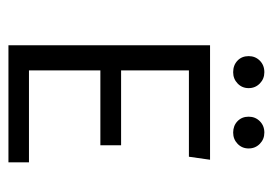

<svg xmlns="http://www.w3.org/2000/svg" viewBox="-118 -544 661 466"><g transform="rotate(90 213.0 -310.5)"><path d="M150.4 -273.4H332V-223.1H150.4V-49.8H373.5V0H89.4V-489.3H367.2L359.9 -438H150.4ZM115.7 -583Q115.7 -599.1 126.7 -610.1Q137.7 -621.1 154.8 -621.1Q170.9 -621.1 182.1 -610.1Q193.4 -599.1 193.4 -583Q193.4 -566.9 182.1 -556.2Q170.9 -545.4 154.8 -545.4Q137.7 -545.4 126.7 -555.9Q115.7 -566.4 115.7 -583ZM262.7 -583Q262.7 -599.1 273.7 -610.1Q284.7 -621.1 301.3 -621.1Q317.4 -621.1 328.6 -610.1Q339.8 -599.1 339.8 -583Q339.8 -566.9 328.6 -556.2Q317.4 -545.4 301.3 -545.4Q284.7 -545.4 273.7 -555.9Q262.7 -566.4 262.7 -583Z"/></g></svg>

Font: Amiri Typewriter
Style: Regular
Weight: 400
Monospace: yes
Designer: Khaled Hosny
Version: Version 1.1